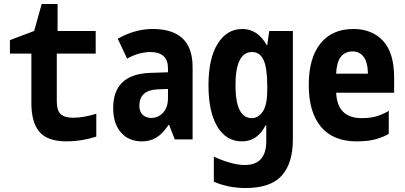

<svg xmlns="http://www.w3.org/2000/svg" viewBox="-20 -702 2040 967"><path d="M465 -14V-129Q399 -109 349 -109Q306 -109 286 -127Q266 -145 266 -192V-432H462V-546H270V-682H190L152 -546L30 -500V-432H138V-182Q138 -86 178.5 -38Q219 10 316 10Q390 10 465 -14Z M682 -169Q682 -249 776 -252L826 -254V-209Q826 -160 801 -134Q776 -108 742 -108Q717 -108 699.5 -123Q682 -138 682 -169ZM829 -73H832L860 0H950V-365Q950 -556 749 -556Q660 -556 573 -507L620 -407Q658 -427 686 -433.5Q714 -440 736 -440Q826 -440 826 -358V-338L738 -335Q550 -329 550 -158Q550 -80 589 -35Q628 10 695 10Q735 10 766.5 -8.5Q798 -27 829 -73Z M1166 -273Q1166 -440 1250 -440Q1289 -440 1307.5 -399.5Q1326 -359 1326 -270V-251Q1326 -173 1303.5 -140Q1281 -107 1248 -107Q1166 -107 1166 -273ZM1217 245Q1343 245 1399 182.5Q1455 120 1455 1V-546H1336L1326 -475H1323Q1278 -556 1200 -556Q1123 -556 1076.5 -482Q1030 -408 1030 -272Q1030 -139 1074.5 -64.5Q1119 10 1199 10Q1276 10 1317 -70H1321V9Q1321 129 1213 129Q1149 129 1057 87V213Q1099 231 1139 238Q1179 245 1217 245Z M1938 -28V-144Q1919 -131 1885 -119Q1851 -107 1802 -107Q1679 -107 1673 -235H1965V-311Q1965 -436 1909.5 -496Q1854 -556 1760 -556Q1652 -556 1593.5 -482.5Q1535 -409 1535 -274Q1535 -137 1596.5 -63.5Q1658 10 1776 10Q1838 10 1878 -2.5Q1918 -15 1938 -28ZM1757 -443Q1790 -443 1811 -416.5Q1832 -390 1833 -331H1673Q1677 -443 1757 -443Z"/></svg>

Font: Noto Sans Mono UI Condensed
Style: Bold
Weight: 700
Width: 3
Designer: Monotype Design team
Foundry: Monotype Imaging Inc.
Version: 1.000